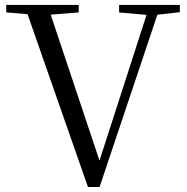

<svg xmlns="http://www.w3.org/2000/svg" viewBox="-20 -748 754 775"><path d="M335 6.7 78.1 -728H171.6L391.2 -70.9H372.8L377 -85.6L584.4 -728H628.4L382 6.7ZM5.2 -698V-728H297.6V-697.8L157.9 -686.9H136.9ZM460.8 -697.8V-728H706V-698.8L598.5 -686.9H581.9Z"/></svg>

Font: Noto Serif SC
Style: Regular
Weight: 200
Designer: Ryoko NISHIZUKA 西塚涼子 (kana & ideographs); Frank Grießhammer (Latin, Greek & Cyrillic); Wenlong ZHANG 张文龙 (bopomofo); San
Foundry: Adobe
Version: Version 2.001;hotconv 1.1.0;makeotfexe 2.6.0